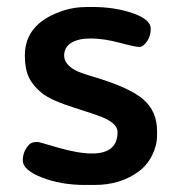

<svg xmlns="http://www.w3.org/2000/svg" viewBox="-20 -522 513 551"><path d="M51.3 -362.8Q51.3 -451.7 152.3 -488.3Q188.5 -502 231.4 -502H244.6Q309.6 -502 361.1 -484.1Q412.6 -466.3 412.6 -439.5Q412.6 -418.5 401.6 -402.8Q390.6 -387.2 379.6 -387.2Q368.7 -387.2 322.8 -399.4Q276.9 -411.6 240.5 -411.6Q204.1 -411.6 184.1 -398.9Q164.1 -386.2 164.1 -362.3Q164.1 -338.4 195.3 -320.8Q208.5 -313.5 244.6 -302.7Q351.1 -271.5 390.9 -237.1Q430.7 -202.6 430.7 -146.5V-133.8Q430.7 -104.5 416.5 -76.2Q402.3 -47.9 377.9 -29.8Q326.2 8.8 251 8.8H224.1Q154.8 8.8 100.1 -12.7Q45.4 -34.2 45.4 -61.5Q45.4 -88.9 64.5 -107.9Q71.3 -114.7 88.9 -114.7Q90.8 -114.7 147.5 -98.1Q205.1 -81.5 244.1 -81.5Q317.4 -81.5 317.4 -143.1Q317.4 -165 280.8 -182.6Q264.6 -190.4 195.3 -212.2Q126 -233.9 99.9 -255.1Q73.7 -276.4 62.5 -300.8Q51.3 -325.2 51.3 -362.8Z"/></svg>

Font: Averia Sans Libre
Style: Bold
Weight: 700
Version: Version 1.002